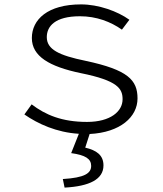

<svg xmlns="http://www.w3.org/2000/svg" viewBox="-20 -596 740 874"><path d="M606 -148C606 -232 562 -278 370 -319C248 -344 193 -371 193 -427C193 -476 230 -522 344 -522C419 -522 484 -497 535 -461L569 -506C515 -545 428 -576 349 -576C197 -576 125 -507 125 -423C125 -340 204 -293 348 -263C517 -229 538 -192 538 -144C538 -89 483 -41 376 -41C262 -41 187 -73 124 -121L91 -75C153 -32 238 7 339 13L304 101C369 110 395 127 395 159C395 193 365 213 266 219L274 258C388 252 451 220 451 157C451 110 419 88 368 76L388 14C528 7 606 -64 606 -148Z"/></svg>

Font: Kawkab Mono Light
Style: Regular
Weight: 300
Monospace: yes
Designer: Abdullah Arif
Foundry: Abdullah Arif
Version: Version 1.000;PS 000.500;hotconv 1.0.88;makeotf.lib2.5.64775